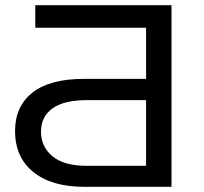

<svg xmlns="http://www.w3.org/2000/svg" viewBox="-20 -720 786 740"><path d="M305 0Q179 0 108.5 -57Q38 -114 38 -215Q38 -310 105 -363Q172 -416 303 -416H543V-613H116V-700H641V0ZM313 -81H543V-334H313Q226 -334 182 -302Q138 -270 138 -213Q138 -154 182.5 -117.5Q227 -81 313 -81Z"/></svg>

Font: Montserrat Medium
Style: Regular
Weight: 500
Designer: Julieta Ulanovsky
Foundry: Julieta Ulanovsky
Version: Version 9.000; ttfautohint (v1.8.4.7-5d5b)